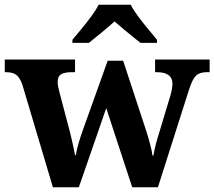

<svg xmlns="http://www.w3.org/2000/svg" viewBox="-23 -786 900 806"><path d="M71 -430Q60 -461 45 -472Q30 -483 1 -483H-3V-536H292V-483H279Q249 -483 234 -474.5Q219 -466 219 -441Q219 -433 221.5 -420.5Q224 -408 227 -397L261 -268Q271 -232 279.5 -194.5Q288 -157 292 -134H295Q299 -158 308 -188.5Q317 -219 327 -246L429 -531H494L591 -236Q599 -211 607 -181.5Q615 -152 617 -133H621Q625 -157 631.5 -182Q638 -207 648 -238L692 -384Q696 -397 698.5 -411.5Q701 -426 701 -434Q701 -483 635 -483H628V-536H857V-483H844Q815 -483 799.5 -468Q784 -453 769 -405L640 0H532L423 -332L308 0H199ZM281 -619Q297 -638 318.5 -664Q340 -690 360 -717Q380 -744 391 -766H526Q537 -744 557 -717Q577 -690 599 -664Q621 -638 636 -619V-606H567Q553 -617 533 -633Q513 -649 493 -666Q473 -683 458 -696Q436 -676 403.5 -649.5Q371 -623 350 -606H281Z"/></svg>

Font: Noto Serif Ethiopic
Style: Bold
Weight: 700
Designer: Monotype Design Team
Foundry: Monotype Imaging Inc.
Version: Version 2.102; ttfautohint (v1.8.4.7-5d5b)